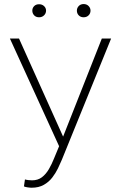

<svg xmlns="http://www.w3.org/2000/svg" viewBox="-20 -897 589 928"><path d="M286.6 -240.7 472.2 -710.9H517.1L278.8 -124.5Q271 -106 260 -83Q249 -60.1 232.4 -38.6Q215.8 -17.1 191.4 -3.4Q167 10.3 133.3 10.3Q125 10.3 113 8.5Q101.1 6.8 95.7 3.9L100.6 -29.8Q106.4 -27.8 116.9 -26.6Q127.4 -25.4 134.8 -25.4Q163.1 -25.4 182.6 -40.3Q202.1 -55.2 216.3 -79.6Q230.5 -104 241.2 -131.3ZM71.8 -710.9 290 -225.6 303.7 -192.9 270.5 -179.7 27.8 -710.9ZM136.2 -845.7Q136.2 -858.4 145 -867.4Q153.8 -876.5 168.9 -876.5Q183.6 -876.5 193.1 -867.4Q202.6 -858.4 202.6 -845.7Q202.6 -832.5 193.1 -823Q183.6 -813.5 168.9 -813.5Q153.8 -813.5 145 -823Q136.2 -832.5 136.2 -845.7ZM351.6 -845.7Q351.6 -858.4 360.6 -867.9Q369.6 -877.4 384.3 -877.4Q398.9 -877.4 408.2 -867.9Q417.5 -858.4 417.5 -845.7Q417.5 -832 408.2 -822.8Q398.9 -813.5 384.3 -813.5Q369.6 -813.5 360.6 -822.8Q351.6 -832 351.6 -845.7Z"/></svg>

Font: Roboto Condensed ExtraLight
Style: Regular
Weight: 250
Designer: Christian Robertson
Foundry: Google
Version: Version 3.008; 2023